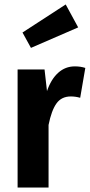

<svg xmlns="http://www.w3.org/2000/svg" viewBox="-20 -842 403 862"><path d="M363 -537 340 -403Q319 -409 298 -409Q256 -409 233.5 -377.5Q211 -346 198 -281V0H59V-530H180L191 -433Q209 -486 241 -515Q273 -544 316 -544Q342 -544 363 -537ZM331 -719 119 -627 81 -696 275 -822Z"/></svg>

Font: Fira Sans Condensed SemiBold
Style: Regular
Weight: 600
Width: 3
Designer: bBox Type GmbH & Carrois Corporate GbR & Edenspiekermann AG
Foundry: bBox Type GmbH & Carrois Corporate GbR & Edenspiekermann AG
Version: Version 4.301